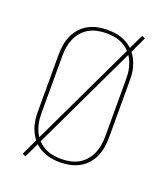

<svg xmlns="http://www.w3.org/2000/svg" viewBox="-147 -880 895 1024"><g transform="rotate(20 300.0 -367.5)"><path d="M117 41 99 33 142 -59Q130 -74 121.5 -91.5Q113 -109 107.5 -127.5Q102 -146 100 -165.5Q98 -185 98 -205V-530Q98 -558 102.5 -585.5Q107 -613 118.5 -638.5Q130 -664 149 -685Q168 -706 192.5 -719Q217 -732 244.5 -737.5Q272 -743 300 -743Q319 -743 338.5 -740.5Q358 -738 376.5 -732Q395 -726 412 -716Q429 -706 443 -693L483 -776L501 -768L458 -676Q470 -661 478.5 -643.5Q487 -626 492.5 -607.5Q498 -589 500 -569.5Q502 -550 502 -530V-205Q502 -177 497.5 -149.5Q493 -122 481.5 -96.5Q470 -71 451 -50Q432 -29 407.5 -16Q383 -3 355.5 2.5Q328 8 300 8Q281 8 261.5 5.5Q242 3 223.5 -3Q205 -9 188 -19Q171 -29 157 -42ZM152 -80 434 -673Q421 -686 405.5 -696.5Q390 -707 372.5 -713Q355 -719 336.5 -721.5Q318 -724 300 -724Q275 -724 250 -719Q225 -714 203 -702Q181 -690 164 -670.5Q147 -651 137 -628Q127 -605 123 -580Q119 -555 119 -530V-205Q119 -188 120.5 -172Q122 -156 126 -140Q130 -124 136.5 -108.5Q143 -93 152 -80ZM300 -11Q325 -11 350 -16Q375 -21 397 -33Q419 -45 436 -64.5Q453 -84 463 -107Q473 -130 477 -155Q481 -180 481 -205V-530Q481 -547 479.5 -563Q478 -579 474 -595Q470 -611 463.5 -626.5Q457 -642 448 -655L166 -62Q179 -49 194.5 -38.5Q210 -28 227.5 -22Q245 -16 263.5 -13.5Q282 -11 300 -11Z"/></g></svg>

Font: Iosevka Etoile Thin
Style: Regular
Weight: 100
Designer: Belleve Invis
Foundry: Belleve Invis
Version: Version 22.1.2; ttfautohint (v1.8.4)